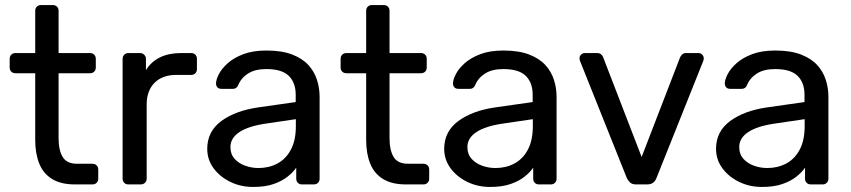

<svg xmlns="http://www.w3.org/2000/svg" viewBox="-20 -730 3369 760"><path d="M276.8 0Q221.1 0 186.1 -21.5Q151.1 -43.1 135.3 -82.7Q119.4 -122.4 119.4 -176V-440.1H41.3Q31.1 -440.1 24.7 -446.4Q18.3 -452.8 18.3 -463V-497.1Q18.3 -507.3 24.7 -513.6Q31.1 -520 41.3 -520H119.4V-687.1Q119.4 -697.3 125.8 -703.6Q132.2 -710 142.4 -710H189Q199.2 -710 205.6 -703.6Q211.9 -697.3 211.9 -687.1V-520H336.3Q346.5 -520 352.9 -513.6Q359.2 -507.3 359.2 -497.1V-463Q359.2 -452.8 352.9 -446.4Q346.5 -440.1 336.3 -440.1H211.9V-183Q211.9 -135.6 228.1 -108.7Q244.3 -81.8 285 -81.8H345.9Q356.1 -81.8 362.5 -75.4Q368.9 -69.1 368.9 -58.9V-22.9Q368.9 -12.7 362.5 -6.4Q356.1 0 345.9 0Z M488.2 0Q478 0 471.6 -6.4Q465.3 -12.7 465.3 -22.9V-496.3Q465.3 -506.4 471.6 -513.2Q478 -520 488.2 -520H534Q544.2 -520 551 -513.2Q557.7 -506.4 557.7 -496.3V-452.3Q578.4 -486 613.4 -503Q648.4 -520 697.5 -520H736.6Q746.7 -520 753.1 -513.6Q759.5 -507.3 759.5 -497.1V-456.4Q759.5 -446.3 753.1 -439.9Q746.7 -433.5 736.6 -433.5H677.4Q623.1 -433.5 591.8 -402.3Q560.6 -371 560.6 -316.6V-22.9Q560.6 -12.7 553.8 -6.4Q547 0 536.8 0Z M982.1 10Q932.4 10 891.3 -10.2Q850.1 -30.4 825.2 -64.3Q800.3 -98.3 800.3 -140.9Q800.3 -209.8 856.2 -250.9Q912 -292 1002.3 -304.9L1150.5 -326V-354.6Q1150.5 -402.6 1123.3 -429.6Q1096 -456.6 1034.4 -456.6Q989.5 -456.6 961.9 -438.9Q934.3 -421.3 922.7 -392.6Q916.6 -378.3 902 -378.3H857.1Q845.5 -378.3 840.2 -384.7Q834.9 -391.1 835.1 -400.3Q835.3 -415.3 846.7 -437.1Q858 -458.9 881.8 -480.1Q905.6 -501.3 943.3 -515.6Q981 -530 1034.7 -530Q1095.4 -530 1136.2 -514.3Q1176.9 -498.6 1200.6 -472.7Q1224.2 -446.8 1234.7 -414Q1245.1 -381.3 1245.1 -347.3V-22.9Q1245.1 -12.7 1238.7 -6.4Q1232.3 0 1222.1 0H1175.5Q1165.3 0 1158.9 -6.4Q1152.6 -12.7 1152.6 -22.9V-66.4Q1140.2 -48 1118.3 -30.7Q1096.4 -13.3 1063.3 -1.7Q1030.2 10 982.1 10ZM1003.2 -64.9Q1044.3 -64.9 1077.9 -82.6Q1111.5 -100.4 1131.3 -137.4Q1151.1 -174.4 1151.1 -230.4V-258.3L1035.2 -241.2Q963.7 -231.1 927.9 -207.3Q892.1 -183.5 892.1 -148.1Q892.1 -120 908.3 -101.7Q924.6 -83.4 950.2 -74.2Q975.7 -64.9 1003.2 -64.9Z M1586.8 0Q1531.1 0 1496.1 -21.5Q1461.1 -43.1 1445.3 -82.7Q1429.4 -122.4 1429.4 -176V-440.1H1351.3Q1341.1 -440.1 1334.7 -446.4Q1328.3 -452.8 1328.3 -463V-497.1Q1328.3 -507.3 1334.7 -513.6Q1341.1 -520 1351.3 -520H1429.4V-687.1Q1429.4 -697.3 1435.8 -703.6Q1442.2 -710 1452.4 -710H1499Q1509.2 -710 1515.6 -703.6Q1521.9 -697.3 1521.9 -687.1V-520H1646.3Q1656.5 -520 1662.9 -513.6Q1669.2 -507.3 1669.2 -497.1V-463Q1669.2 -452.8 1662.9 -446.4Q1656.5 -440.1 1646.3 -440.1H1521.9V-183Q1521.9 -135.6 1538.1 -108.7Q1554.3 -81.8 1595 -81.8H1655.9Q1666.1 -81.8 1672.5 -75.4Q1678.9 -69.1 1678.9 -58.9V-22.9Q1678.9 -12.7 1672.5 -6.4Q1666.1 0 1655.9 0Z M1920.1 10Q1870.4 10 1829.3 -10.2Q1788.1 -30.4 1763.2 -64.3Q1738.3 -98.3 1738.3 -140.9Q1738.3 -209.8 1794.2 -250.9Q1850 -292 1940.3 -304.9L2088.5 -326V-354.6Q2088.5 -402.6 2061.3 -429.6Q2034 -456.6 1972.4 -456.6Q1927.5 -456.6 1899.9 -438.9Q1872.3 -421.3 1860.7 -392.6Q1854.6 -378.3 1840 -378.3H1795.1Q1783.5 -378.3 1778.2 -384.7Q1772.9 -391.1 1773.1 -400.3Q1773.3 -415.3 1784.7 -437.1Q1796 -458.9 1819.8 -480.1Q1843.6 -501.3 1881.3 -515.6Q1919 -530 1972.7 -530Q2033.4 -530 2074.2 -514.3Q2114.9 -498.6 2138.6 -472.7Q2162.2 -446.8 2172.7 -414Q2183.1 -381.3 2183.1 -347.3V-22.9Q2183.1 -12.7 2176.7 -6.4Q2170.3 0 2160.1 0H2113.5Q2103.3 0 2096.9 -6.4Q2090.6 -12.7 2090.6 -22.9V-66.4Q2078.2 -48 2056.3 -30.7Q2034.4 -13.3 2001.3 -1.7Q1968.2 10 1920.1 10ZM1941.2 -64.9Q1982.3 -64.9 2015.9 -82.6Q2049.5 -100.4 2069.3 -137.4Q2089.1 -174.4 2089.1 -230.4V-258.3L1973.2 -241.2Q1901.7 -231.1 1865.9 -207.3Q1830.1 -183.5 1830.1 -148.1Q1830.1 -120 1846.3 -101.7Q1862.6 -83.4 1888.2 -74.2Q1913.7 -64.9 1941.2 -64.9Z M2498.3 0Q2482.5 0 2474.4 -7.2Q2466.3 -14.4 2461.3 -25L2275.8 -489Q2273.9 -494.4 2273.9 -499.3Q2273.9 -507.6 2280.1 -513.8Q2286.3 -520 2294.7 -520H2343.4Q2354.4 -520 2360.2 -514Q2366.1 -508.1 2367.5 -503.3L2519.8 -108.6L2672.1 -503.3Q2674.3 -508.1 2679.8 -514Q2685.3 -520 2696.2 -520H2744.9Q2753.3 -520 2759.5 -513.8Q2765.7 -507.6 2765.7 -499.3Q2765.7 -494.4 2763.9 -489L2578.4 -25Q2574.4 -14.4 2565.7 -7.2Q2557.1 0 2541.3 0Z M2996.1 10Q2946.4 10 2905.3 -10.2Q2864.1 -30.4 2839.2 -64.3Q2814.3 -98.3 2814.3 -140.9Q2814.3 -209.8 2870.2 -250.9Q2926 -292 3016.3 -304.9L3164.5 -326V-354.6Q3164.5 -402.6 3137.3 -429.6Q3110 -456.6 3048.4 -456.6Q3003.5 -456.6 2975.9 -438.9Q2948.3 -421.3 2936.7 -392.6Q2930.6 -378.3 2916 -378.3H2871.1Q2859.5 -378.3 2854.2 -384.7Q2848.9 -391.1 2849.1 -400.3Q2849.3 -415.3 2860.7 -437.1Q2872 -458.9 2895.8 -480.1Q2919.6 -501.3 2957.3 -515.6Q2995 -530 3048.7 -530Q3109.4 -530 3150.2 -514.3Q3190.9 -498.6 3214.6 -472.7Q3238.2 -446.8 3248.7 -414Q3259.1 -381.3 3259.1 -347.3V-22.9Q3259.1 -12.7 3252.7 -6.4Q3246.3 0 3236.1 0H3189.5Q3179.3 0 3172.9 -6.4Q3166.6 -12.7 3166.6 -22.9V-66.4Q3154.2 -48 3132.3 -30.7Q3110.4 -13.3 3077.3 -1.7Q3044.2 10 2996.1 10ZM3017.2 -64.9Q3058.3 -64.9 3091.9 -82.6Q3125.5 -100.4 3145.3 -137.4Q3165.1 -174.4 3165.1 -230.4V-258.3L3049.2 -241.2Q2977.7 -231.1 2941.9 -207.3Q2906.1 -183.5 2906.1 -148.1Q2906.1 -120 2922.3 -101.7Q2938.6 -83.4 2964.2 -74.2Q2989.7 -64.9 3017.2 -64.9Z"/></svg>

Font: Rubik Light
Style: Regular
Weight: 300
Designer: Hubert and Fischer
Foundry: Hubert and Fischer
Version: Version 2.300;gftools[0.9.30]